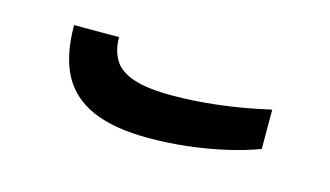

<svg xmlns="http://www.w3.org/2000/svg" viewBox="-35 -417 511 297"><g transform="rotate(15 220.5 -268.5)"><path d="M212 -199Q157 -199 122.5 -214Q88 -229 72 -259.5Q56 -290 56 -338H128Q128 -317 137 -302Q146 -287 168.5 -279.5Q191 -272 230 -272Q264 -272 303 -276.5Q342 -281 386 -291V-228Q362 -219 333 -212.5Q304 -206 273.5 -202.5Q243 -199 212 -199Z"/></g></svg>

Font: Noto Sans Armenian
Style: Regular
Weight: 400
Designer: Monotype Design Team
Foundry: Monotype Imaging Inc.
Version: Version 2.007